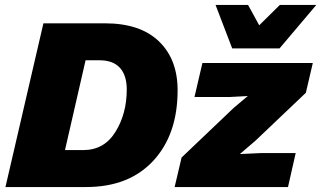

<svg xmlns="http://www.w3.org/2000/svg" viewBox="-20 -754 1295 774"><path d="M916 -559 849 -734H980L1025 -652L1108 -734H1255L1107 -559ZM2 0 155 -660H403Q545 -660 620.5 -587.5Q696 -515 696 -390Q696 -212 598 -106Q500 0 327 0ZM242 -149H316Q400 -149 445.5 -222.5Q491 -296 491 -393Q491 -450 463.5 -480.5Q436 -511 381 -511H325ZM684 0 712 -119 922 -319 979 -367 904 -363H764L796 -500H1241L1213 -380L1010 -187L947 -133L1034 -137H1172L1141 0Z"/></svg>

Font: Elaine Sans ExtraBold
Style: Italic
Weight: 800
Italic angle: -13°
Designer: Wei Huang
Foundry: Wei Huang
Version: Version 2.001;December 24, 2019;FontCreator 12.0.0.2547 64-b